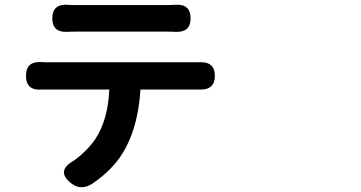

<svg xmlns="http://www.w3.org/2000/svg" viewBox="-20 -755 1540 819"><path d="M287.1 29.3Q212.9 -25.4 298.8 -72.3Q354.5 -114.3 386.7 -162.1Q440.4 -243.2 446.3 -373H182.6Q169.9 -373 157.2 -373Q90.8 -368.2 90.8 -431.6Q90.8 -495.1 158.2 -490.2Q166 -489.3 182.6 -489.3H496.1H809.6Q817.4 -489.3 825.2 -489.3Q896.5 -495.1 896.5 -431.6Q896.5 -370.1 830.1 -373Q820.3 -373 809.6 -373H579.1Q570.3 -228.5 517.6 -127Q471.7 -37.1 371.1 30.3Q325.2 57.6 287.1 29.3ZM728.5 -619.1Q715.8 -620.1 689.5 -620.1H305.7Q279.3 -620.1 266.6 -619.1Q203.1 -616.2 203.1 -676.8Q203.1 -740.2 271.5 -734.4Q283.2 -733.4 304.7 -733.4H497.1H689.5Q712.9 -733.4 725.6 -734.4Q793 -740.2 793 -676.8Q793 -616.2 728.5 -619.1Z"/></svg>

Font: Bpmf GenSen Rounded B
Style: B
Weight: 700
Foundry: But Ko
Version: Version 1.320